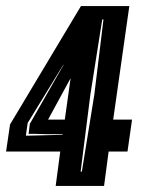

<svg xmlns="http://www.w3.org/2000/svg" viewBox="-36 -611 464 631"><path d="M147 0 162 -113H-16L-3 -202L230 -591H389L336 -218H398L383 -113H321L306 0ZM229 -47H233L274 -300L304 -547H300L261 -300ZM49 -165 170 -168V-170H119L81 -171H58L62 -204L173 -398H172L55 -207ZM122 -218H177L196 -354Z"/></svg>

Font: Alumni Sans Inline One
Style: Italic
Weight: 400
Italic angle: -8°
Designer: Robert E. Leuschke
Foundry: Robert E. Leuschke
Version: Version 1.100; ttfautohint (v1.8.3)